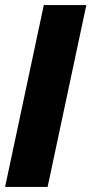

<svg xmlns="http://www.w3.org/2000/svg" viewBox="-26 -734 359 754"><path d="M-6 0H161L313 -714H146Z"/></svg>

Font: Noto Sans ExtraCondensed Black
Style: Italic
Weight: 900
Width: 2
Italic angle: -12°
Designer: Monotype Design Team
Foundry: Monotype Imaging Inc.
Version: Version 2.013